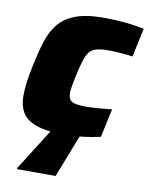

<svg xmlns="http://www.w3.org/2000/svg" viewBox="-81 -578 646 828"><g transform="rotate(10 242.0 -164.0)"><path d="M230 8Q148 8 103 -8Q58 -24 40.5 -54Q23 -84 23 -126Q23 -179 40 -258Q52 -317 66.5 -365Q81 -413 107.5 -447Q134 -481 181.5 -499.5Q229 -518 306 -518Q403 -518 484 -501L457 -375Q438 -378 407.5 -380.5Q377 -383 350 -383Q308 -383 287 -373.5Q266 -364 255 -336.5Q244 -309 232 -255Q226 -227 222.5 -207Q219 -187 219 -173Q219 -145 236 -136Q253 -127 295 -127Q320 -127 352 -129.5Q384 -132 410 -135L383 -10Q346 -2 307 3Q268 8 230 8ZM51 190V185L179 -18H300L299 -13L220 190Z"/></g></svg>

Font: Saira ExtraBold
Style: Italic
Weight: 800
Italic angle: -12°
Designer: Hector Gatti with collaboration of the Omnibus-Type team
Foundry: Omnibus-Type
Version: Version 1.100; ttfautohint (v1.8.3)